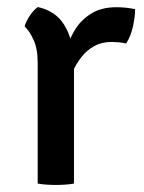

<svg xmlns="http://www.w3.org/2000/svg" viewBox="-20 -521 408 545"><path d="M363.5 -495Q363.5 -474 357.5 -446.2Q351.5 -418.5 338 -397.5Q328.5 -400 318 -400.8Q307.5 -401.5 297.5 -402Q269 -402 247.8 -390.2Q226.5 -378.5 211.8 -359.8Q197 -341 186.5 -318.5Q176 -296 169.5 -274.5L154.5 -293.5Q155.5 -329 164 -365.2Q172.5 -401.5 190.2 -432.2Q208 -463 237.8 -481.8Q267.5 -500.5 310 -500.5Q323.5 -500.5 336.2 -499.2Q349 -498 363.5 -495ZM50 -446Q53.5 -459.5 64.5 -476.2Q75.5 -493 87.5 -501Q137.5 -490 162 -450.8Q186.5 -411.5 190 -352V0Q179.5 2 166 3Q152.5 4 138.5 4Q124.5 4 111 3Q97.5 2 87 0V-343Q87 -383 75 -408.5Q63 -434 50 -446Z"/></svg>

Font: Signika
Style: Regular
Weight: 400
Designer: Anna Giedry
Foundry: Anna Giedry
Version: Version 2.001